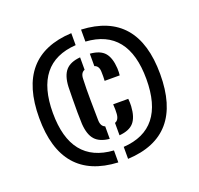

<svg xmlns="http://www.w3.org/2000/svg" viewBox="-110 -725 883 850"><g transform="rotate(-20 331.5 -299.5)"><path d="M46.5 -300Q46.5 -591.5 308.5 -604.5V-548Q111 -535 111 -300Q111 -65 308.5 -52V4.5Q46.5 -8.5 46.5 -300ZM354.5 4.5V-52Q551.5 -64.5 551.5 -300Q551.5 -535.5 354.5 -548V-604.5Q616.5 -592 616.5 -300Q616.5 -8 354.5 4.5ZM354.5 -491Q402.5 -487 423.2 -462.8Q444 -438.5 447 -389Q447.5 -379.5 447.2 -370.5Q447 -361.5 446 -355.5H375Q376 -365 375.8 -376.8Q375.5 -388.5 375.5 -396.5Q375.5 -426 354.5 -432.5ZM215.5 -210.5Q214.5 -231.5 214.2 -265Q214 -298.5 214.5 -331.8Q215 -365 215.5 -385.5Q218 -437 239.8 -461.8Q261.5 -486.5 308.5 -490.5V-432Q289 -425 288.5 -396Q286.5 -351.5 287.2 -298Q288 -244.5 288.5 -202Q289 -172.5 308.5 -165.5V-106.5Q262.5 -111 240.8 -135.2Q219 -159.5 215.5 -210.5ZM354.5 -106.5V-165Q374 -171.5 375.5 -202Q376 -211.5 376 -220.2Q376 -229 375 -245H446Q448 -228 447 -209.5Q444 -159 423 -134.8Q402 -110.5 354.5 -106.5Z"/></g></svg>

Font: Big Shoulders Stencil Text
Style: Bold
Weight: 700
Designer: Patric King
Foundry: XO Type Co
Version: Version 1.000